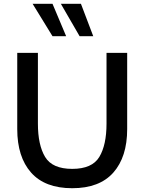

<svg xmlns="http://www.w3.org/2000/svg" viewBox="-20 -979 761 1013"><path d="M71 -298V-700H180V-327Q180 -214 218 -151Q256 -88 361 -88Q466 -88 504 -151Q542 -214 542 -327V-700H651V-298Q651 -151 578 -68.5Q505 14 361 14Q217 14 144 -68.5Q71 -151 71 -298ZM257 -788 152 -959H257L329 -788ZM400 -788 301 -959H407L472 -788Z"/></svg>

Font: Cabin Medium
Style: Regular
Weight: 500
Designer: Pablo Impallari
Foundry: Pablo Impallari. http://www.impallari.com Igino Marini. http://www.ikern.com
Version: Version 2.200